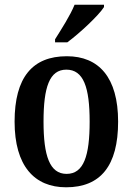

<svg xmlns="http://www.w3.org/2000/svg" viewBox="-20 -786 565 816"><path d="M214 -619V-606H266C319 -645 400 -721 422 -756V-766H297C279 -721 241 -662 214 -619ZM261 10C407 10 482 -81 482 -269C482 -457 400 -547 264 -547C118 -547 42 -457 42 -269C42 -81 126 10 261 10ZM263 -47C191 -47 165 -124 165 -269C165 -415 190 -490 262 -490C335 -490 361 -415 361 -269C361 -124 336 -47 263 -47Z"/></svg>

Font: Noto Serif Bengali Condensed
Style: Regular
Weight: 400
Width: 3
Designer: Juan Bruce, Universal Thirst, Indian Type Foundry and the Monotype Design Team.
Foundry: Monotype Imaging Inc.
Version: Version 2.003